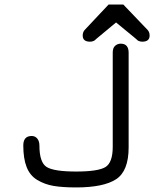

<svg xmlns="http://www.w3.org/2000/svg" viewBox="-20 -821 682 849"><path d="M316.4 -62.5Q413.1 -62.5 445.8 -82Q478.5 -101.6 478.5 -171.9V-588.9Q478.5 -609.4 489.3 -618.7Q500 -627.9 513.7 -627.9Q548.8 -627.9 548.8 -587.9V-168.9Q548.8 -64.5 493.2 -28.3Q437.5 7.8 316.4 7.8Q255.9 7.8 216.3 1Q176.8 -5.9 144.5 -25.4Q112.3 -44.9 97.7 -82.5Q83 -120.1 83 -177.7Q83 -219.7 120.1 -219.7Q135.7 -219.7 145 -208Q154.3 -196.3 154.3 -177.7Q154.3 -102.5 186.5 -82.5Q218.8 -62.5 316.4 -62.5ZM353.5 -687.5 460 -800.8H525.4L633.8 -687.5Q641.6 -677.7 641.6 -664.1Q641.6 -636.7 609.4 -636.7Q602.5 -636.7 596.7 -638.7Q590.8 -640.6 588.4 -642.6Q585.9 -644.5 581.1 -649.4L575.2 -654.3L493.2 -721.7L412.1 -654.3Q410.2 -653.3 406.2 -649.4Q402.3 -645.5 399.4 -643.1Q396.5 -640.6 390.6 -638.7Q384.8 -636.7 377.9 -636.7Q345.7 -636.7 345.7 -664.1Q345.7 -677.7 353.5 -687.5Z"/></svg>

Font: Jura
Style: DemiBold
Weight: 600
Version: Version 2.4